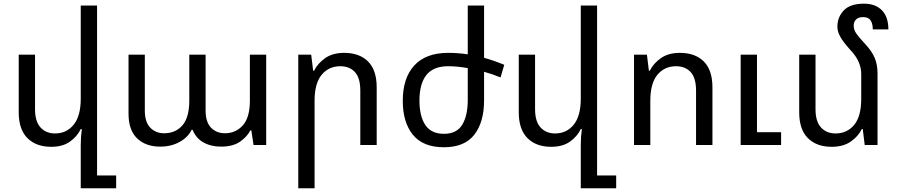

<svg xmlns="http://www.w3.org/2000/svg" viewBox="-20 -790 4894 1046"><path d="M508.8 166H612.8V235.8H419.9V-1Q419.9 -43.9 425.8 -86.9H419.9Q400.9 -46.9 361.3 -18.6Q321.8 9.8 258.8 9.8Q176.8 9.8 129.4 -37.6Q82 -85 82 -178.2V-492.2H170.9V-194.8Q170.9 -127.9 200.9 -95.5Q231 -63 279.8 -63Q342.8 -63 381.3 -110.6Q419.9 -158.2 419.9 -252V-759.8H508.8Z M853 8.8Q773.9 8.8 727.1 -36.1Q680.2 -81.1 680.2 -170.9V-492.2H769V-188Q769 -125 798.6 -94.5Q828.1 -64 874 -64Q936 -64 973.6 -106.9Q1011.2 -149.9 1011.2 -241.2V-492.2H1100.1V-188Q1100.1 -125 1129.6 -94.5Q1159.2 -64 1205.1 -64Q1264.2 -64 1302.7 -106.9Q1341.3 -149.9 1341.3 -241.2V-492.2H1430.2V0H1361.3L1349.1 -80.1H1344.2Q1326.2 -44.9 1287.6 -18.1Q1249 8.8 1184.1 8.8Q1128.9 8.8 1088.1 -14.2Q1047.4 -37.1 1029.3 -83H1023.9Q1005.4 -43 959.2 -17.1Q913.1 8.8 853 8.8Z M1605 235.8V-492.2H1675.3L1686 -404.8H1690.9Q1710.9 -444.8 1751.5 -473.4Q1792 -502 1855 -502Q1938 -502 1985.1 -455.1Q2032.2 -408.2 2032.2 -314V0H1942.9V-296.9Q1942.9 -365.2 1913.6 -397.2Q1884.3 -429.2 1834 -429.2Q1771 -429.2 1732.4 -382.6Q1693.8 -335.9 1693.8 -241.2V235.8Z M2617.2 -243.2Q2617.2 -125 2564.2 -56.4Q2511.2 12.2 2398.4 12.2Q2285.2 12.2 2229.7 -55.4Q2174.3 -123 2174.3 -241.2Q2174.3 -365.2 2237.3 -433.6Q2300.3 -502 2421.4 -502Q2475.1 -502 2528.3 -494.1V-759.8H2617.2V-475.1Q2671.4 -460 2727.1 -437L2707 -368.2Q2663.1 -386.2 2617.2 -398.9ZM2421.4 -429.2Q2341.3 -429.2 2303.2 -381.6Q2265.1 -334 2265.1 -242.2Q2265.1 -157.2 2297.1 -109.1Q2329.1 -61 2398.4 -61Q2468.3 -61 2498.3 -110.6Q2528.3 -160.2 2528.3 -246.1V-418.9Q2501.5 -423.8 2474.4 -426.5Q2447.3 -429.2 2421.4 -429.2Z M3232.9 166H3336.9V235.8H3144V-1Q3144 -43.9 3149.9 -86.9H3144Q3125 -46.9 3085.4 -18.6Q3045.9 9.8 2982.9 9.8Q2900.9 9.8 2853.5 -37.6Q2806.2 -85 2806.2 -178.2V-492.2H2895V-194.8Q2895 -127.9 2925 -95.5Q2955.1 -63 3003.9 -63Q3066.9 -63 3105.5 -110.6Q3144 -158.2 3144 -252V-759.8H3232.9Z M3434.1 0V-492.2H3504.4L3515.1 -404.8H3520Q3540 -444.8 3580.6 -473.4Q3621.1 -502 3684.1 -502Q3767.1 -502 3814.2 -455.1Q3861.3 -408.2 3861.3 -314V0H3772V-296.9Q3772 -365.2 3742.7 -397.2Q3713.4 -429.2 3663.1 -429.2Q3600.1 -429.2 3561.5 -382.6Q3522.9 -335.9 3522.9 -241.2V0ZM4015.1 0V-492.2H4104V-69.8H4235.4V0Z M4760.7 -389.2V0H4690.9L4680.2 -86.9H4674.8Q4655.8 -46.9 4614.7 -18.6Q4573.7 9.8 4510.7 9.8Q4428.7 9.8 4381.3 -37.6Q4334 -85 4334 -178.2V-492.2H4422.9V-194.8Q4422.9 -127.9 4452.9 -95.5Q4482.9 -63 4531.7 -63Q4594.7 -63 4633.3 -109.4Q4671.9 -155.8 4671.9 -252V-387.2Q4671.9 -418.9 4658.4 -451.4Q4645 -483.9 4610.8 -520Q4573.7 -561 4557.9 -589.6Q4542 -618.2 4542 -644Q4542 -696.8 4576.9 -733.4Q4611.8 -770 4687 -770Q4749 -770 4784.4 -734.1Q4819.8 -698.2 4819.8 -629.9H4734.9Q4734.9 -660.2 4723.4 -678.5Q4711.9 -696.8 4682.1 -696.8Q4656.7 -696.8 4643.8 -683.8Q4630.9 -670.9 4630.9 -650.9Q4630.9 -627.9 4644.3 -608.4Q4657.7 -588.9 4693.8 -549.8Q4731 -509.8 4745.8 -473.4Q4760.7 -437 4760.7 -389.2Z"/></svg>

Font: Kurinto Seri
Style: Regular
Weight: 400
Designer: Kurinto was developed by Clint Goss from a range of fonts that are compatible with the SIL Open Font License Version 1.1
Foundry: Clinton F. Goss
Version: Version 2.196; July 25, 2020